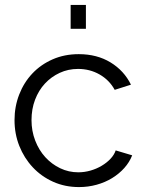

<svg xmlns="http://www.w3.org/2000/svg" viewBox="-20 -750 589 780"><path d="M39 -262Q39 -317 58 -366Q77 -415 111.5 -451.5Q146 -488 194 -509Q242 -530 300 -530Q374 -530 429 -496.5Q484 -463 512 -406L446 -385Q424 -425 384.5 -447.5Q345 -470 297 -470Q257 -470 222.5 -454Q188 -438 162.5 -410.5Q137 -383 122.5 -345Q108 -307 108 -262Q108 -218 123 -179Q138 -140 164 -111.5Q190 -83 224.5 -66.5Q259 -50 298 -50Q323 -50 347.5 -57Q372 -64 393 -76.5Q414 -89 429 -105Q444 -121 450 -139L517 -119Q506 -91 485 -67.5Q464 -44 435.5 -26.5Q407 -9 372.5 0.5Q338 10 301 10Q244 10 196 -11.5Q148 -33 113 -70.5Q78 -108 58.5 -157Q39 -206 39 -262ZM267 -633V-730H329V-633Z"/></svg>

Font: Boldmen
Style: Regular
Weight: 400
Designer: Matt McInerney, Pablo Impallari, Rodrigo Fuenzalida
Foundry: LIVING CONCEPT
Version: Version 1.000